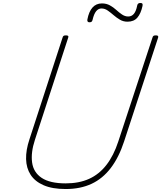

<svg xmlns="http://www.w3.org/2000/svg" viewBox="-20 -1253 1085 1292"><path d="M422 19Q332 19 273.5 -6.5Q215 -32 186 -77Q157 -122 155.5 -182.5Q154 -243 178 -315L401 -1000Q403 -1008 407.5 -1011.5Q412 -1015 424 -1015Q434 -1015 438 -1011.5Q442 -1008 439 -1000L215 -312Q187 -227 196 -160Q205 -93 260.5 -56Q316 -19 422 -19Q512 -19 579.5 -49.5Q647 -80 696 -143Q745 -206 776 -301L1006 -1000Q1008 -1008 1012.5 -1011.5Q1017 -1015 1029 -1015Q1049 -1015 1044 -1000L815 -301Q780 -194 725.5 -122.5Q671 -51 596 -16Q521 19 422 19ZM582 -1103Q565 -1103 568 -1122Q578 -1175 602.5 -1202.5Q627 -1230 666 -1230Q696 -1230 719.5 -1217Q743 -1204 762 -1186.5Q781 -1169 801 -1155.5Q821 -1142 843 -1142Q866 -1142 881 -1160Q896 -1178 903 -1215Q906 -1233 924 -1233Q935 -1233 938 -1228.5Q941 -1224 939 -1213Q928 -1162 904.5 -1134.5Q881 -1107 838 -1107Q810 -1107 787 -1120.5Q764 -1134 744.5 -1151Q725 -1168 705 -1182Q685 -1196 663 -1196Q642 -1196 627 -1177.5Q612 -1159 603 -1120Q601 -1111 596.5 -1107Q592 -1103 582 -1103Z"/></svg>

Font: Playwrite MX Thin
Style: Regular
Weight: 250
Designer: Veronika Burian, José Scaglione
Foundry: TypeTogether
Version: Version 1.002